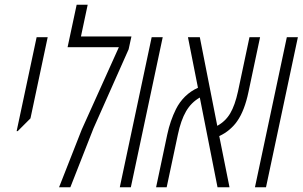

<svg xmlns="http://www.w3.org/2000/svg" viewBox="-20 -786 1274 806"><path d="M107.9 -289.1 54.2 -235.4H49.8L133.8 -629.9H180.2Z M319.8 -632.8H531.7L520 -579.1L372.6 -247.6L275.4 0H228L323.2 -242.2L479 -587.9H263.7L301.8 -766.1H348.1Z M529.3 0H482.9L616.7 -629.9H663.1Z M1071.8 -629.9 1023.4 -401.4Q1006.8 -321.3 975.6 -277.3Q963.4 -259.3 943.8 -242.4Q924.3 -225.6 900.4 -214.8L943.4 0H893.1L818.8 -376.5Q782.7 -356 761 -318.6Q739.3 -281.2 726.6 -220.7L679.7 0H635.3L682.1 -221.2Q694.3 -278.8 718.8 -328.1Q733.4 -357.4 756.8 -380.6Q780.3 -403.8 811 -417.5L769 -629.9H818.8L892.1 -257.8Q926.8 -276.9 946.5 -310.3Q966.3 -343.8 979 -401.9L1027.3 -629.9Z M1096.7 0H1050.3L1184.1 -629.9H1230.5Z"/></svg>

Font: Open Sans Hebrew Condensed Light
Style: Italic
Weight: 300
Width: 3
Italic angle: -12°
Foundry: Ascender Corporation, Yanek Iontef
Version: Version 2.001;PS 002.001;hotconv 1.0.70;makeotf.lib2.5.58329